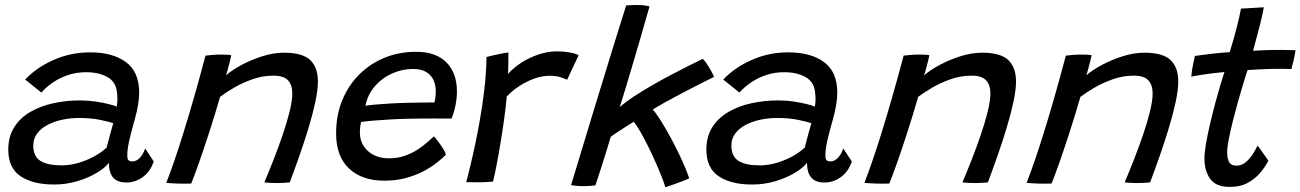

<svg xmlns="http://www.w3.org/2000/svg" viewBox="-20 -746 5330 787"><path d="M201.1 10.3Q114.9 10.3 64.4 -23.5Q13.9 -57.4 13.9 -132.5Q13.9 -186.8 38.7 -225.3Q63.4 -263.8 105.5 -287.9Q147.6 -312 200.1 -323.2Q252.6 -334.4 308.1 -334.4Q341.2 -334.4 373.1 -329.6Q404.9 -324.8 428.2 -318.7Q451.5 -312.7 458.4 -308.9Q460.9 -321.9 461.2 -336.4Q461.6 -351 459.5 -366.5Q455.9 -409.7 420.8 -429.8Q385.6 -450 332.3 -450Q293.9 -450 259.3 -438.5Q224.8 -427.1 196.9 -408Q169.1 -388.9 149.5 -366.6L83.2 -419.8Q128.6 -468.6 199 -500Q269.3 -531.4 349.9 -531.4Q441.8 -531.4 496.2 -491.5Q550.5 -451.6 550.5 -366.1Q550.5 -342.1 545.5 -313.8Q540.6 -285.5 532.2 -256.1Q520.9 -216.2 511.3 -176.6Q501.7 -137 501.7 -108.2Q501.7 -93.4 507.1 -88.9Q512.6 -84.4 522.6 -84.4Q538.8 -84.4 552.5 -98.3Q566.2 -112.1 575.1 -137.4L610.1 -84.1Q595.9 -42 564.9 -20Q534 2.1 498.4 2.1Q461.4 2.1 443.9 -18Q426.4 -38.1 426.4 -78.9Q411.7 -58.8 377.5 -38.1Q343.3 -17.4 297.5 -3.5Q251.8 10.3 201.1 10.3ZM233.4 -68.2Q265.8 -68.2 299.6 -77.8Q333.4 -87.4 364.1 -103.8Q394.8 -120.3 417.1 -140.9Q424.9 -171.8 431.4 -195.8Q437.8 -219.9 444.3 -241Q431.3 -245.9 392.8 -254.2Q354.4 -262.4 303 -262.4Q270 -262.4 237.1 -255.7Q204.1 -248.9 176.7 -235Q149.3 -221.1 132.9 -199.6Q116.4 -178.2 116.4 -149.1Q116.4 -104.9 145.6 -86.5Q174.7 -68.2 233.4 -68.2Z M763.8 6.4Q753.8 6.7 740.4 6.8Q727.1 6.8 713.6 6.6Q700.9 6.2 685.3 5.3Q669.8 4.4 661.6 3.7Q677.8 -38.1 694.7 -87.4Q711.7 -136.6 730.9 -198.3Q750.2 -259.9 772.9 -338.6Q795.6 -417.3 822.4 -518Q835.1 -519.8 852.1 -521Q869.2 -522.3 886.8 -522.3Q898.1 -522.3 909.2 -521.8Q920.3 -521.4 928 -519.8Q927.3 -514.6 923.3 -498.7Q919.4 -482.8 914.7 -465.3Q910.1 -447.8 906.4 -437.2Q929.1 -457.4 968.8 -479Q1008.4 -500.6 1054.9 -515.3Q1101.4 -530 1143.8 -530Q1220.1 -530 1251.6 -499.8Q1283.1 -469.6 1283.1 -411.9Q1283.1 -377.3 1272.5 -328.1Q1261.9 -278.8 1244.8 -222Q1227.6 -165.1 1207.3 -107.4Q1187.1 -49.8 1167.8 1.5Q1160.4 2.5 1146.3 3.4Q1132.1 4.3 1116.1 4.3Q1100 4.3 1085.9 3.6Q1071.8 2.8 1063.5 1.5Q1081.3 -40.3 1101.2 -91Q1121 -141.6 1138.6 -193Q1156.2 -244.4 1167.2 -289.1Q1178.1 -333.9 1178.1 -363.2Q1178.1 -397.8 1160.4 -416.8Q1142.7 -435.9 1100.9 -435.9Q1056.4 -435.9 1014.4 -421Q972.4 -406.1 938.2 -385.9Q904 -365.7 882.1 -349.1Q857.7 -264.8 834.6 -194.3Q811.6 -123.8 793.2 -72.3Q774.9 -20.9 763.8 6.4Z M1807.6 -111.6Q1793.8 -97.6 1771 -79.5Q1748.2 -61.3 1716.7 -44.5Q1685.1 -27.8 1644.6 -16.6Q1604 -5.4 1554.6 -5.4Q1463.8 -5.4 1410.8 -55.2Q1357.7 -104.9 1357.7 -199Q1357.7 -273.9 1382.9 -335.2Q1408.1 -396.6 1452.8 -441Q1497.4 -485.3 1556.8 -509.5Q1616.1 -533.7 1684.9 -533.7Q1767.1 -533.7 1810 -490.1Q1852.9 -446.5 1852.9 -371.1Q1852.9 -344.1 1847.4 -316.1Q1841.9 -288.1 1831.3 -260Q1826.1 -260.2 1805.2 -260.2Q1784.3 -260.2 1755.6 -260.3Q1726.9 -260.3 1698.1 -260Q1669.2 -259.8 1648.2 -259.1Q1616.2 -258.5 1579.2 -256.4Q1542.1 -254.2 1510 -251.5Q1477.9 -248.8 1460.2 -246Q1455.2 -228.3 1455.2 -201.6Q1455.2 -171.8 1470.2 -148.1Q1485.1 -124.4 1511.8 -110.7Q1538.5 -97 1573.9 -97Q1610.8 -97 1641.1 -108.1Q1671.5 -119.1 1694.9 -135Q1718.4 -150.9 1734.4 -165.5Q1750.5 -180.1 1758.7 -186.9Q1761.2 -184.4 1768.1 -176Q1775.1 -167.5 1783.4 -155.9Q1791.7 -144.4 1798.6 -132.7Q1805.4 -120.9 1807.6 -111.6ZM1477.8 -312.6Q1492.2 -315.1 1519.6 -317.5Q1547 -319.9 1583.1 -322Q1619.1 -324.1 1659 -324.8Q1682.4 -325.4 1704.5 -325.6Q1726.6 -325.8 1742.1 -326Q1757.6 -326.2 1760.7 -326.1Q1763.6 -336 1764.9 -349Q1766.2 -361.9 1766.2 -374.2Q1766.1 -397.3 1756.9 -417.7Q1747.7 -438.1 1727.2 -450.7Q1706.8 -463.3 1672.4 -463.3Q1629.1 -463.3 1587.8 -445Q1546.4 -426.8 1516.9 -393Q1487.3 -359.2 1477.8 -312.6Z M2062.5 -443.2Q2084.5 -468.2 2117.3 -489.3Q2150.1 -510.3 2188.2 -522.9Q2226.2 -535.6 2262.9 -535.6Q2288.8 -535.6 2314.7 -531Q2340.6 -526.5 2351.7 -519.5L2304.6 -419Q2294.1 -423.9 2276.9 -429.7Q2259.8 -435.4 2232.3 -435.4Q2202.7 -435.4 2170.5 -424Q2138.4 -412.6 2108.8 -393.3Q2079.2 -374.1 2056.9 -349.9Q2054.2 -314.8 2047.4 -264.7Q2040.6 -214.6 2032 -162.3Q2023.4 -110.1 2015 -66.8Q2006.7 -23.6 2000.8 -1.6Q1978.9 0.6 1947.8 1.1Q1916.8 1.5 1891.1 0.9Q1903.3 -46.2 1915.3 -98.1Q1927.4 -149.9 1937.8 -204Q1948.1 -258 1956.3 -311.8Q1964.4 -365.6 1969.2 -416.3Q1973.9 -467.1 1974.2 -512.3Q1988.8 -516.4 2007.5 -520.6Q2026.2 -524.7 2042.2 -527.6Q2058.2 -530.6 2063.9 -530.8Q2063.9 -512.5 2063.7 -485.4Q2063.5 -458.3 2062.5 -443.2Z M2707.4 21.3Q2701.8 2.6 2690.2 -26.4Q2678.6 -55.4 2663.7 -88.7Q2648.8 -121.9 2632.8 -153.7Q2616.9 -185.4 2602.4 -210.2Q2587.9 -234.9 2577.2 -246.7Q2569.6 -242 2555.6 -233.2Q2541.6 -224.4 2526.4 -214.5Q2511.3 -204.6 2499.4 -196.8Q2487.6 -188.9 2483.5 -185.5Q2477.2 -164 2468.1 -134.3Q2458.9 -104.7 2449.4 -74.7Q2439.8 -44.8 2431.9 -20.7Q2424.1 3.4 2420.4 13.9Q2409 15.2 2396.9 16.1Q2384.8 17.1 2372.5 17.1Q2357.9 17.1 2344.4 15.8Q2330.9 14.6 2320.6 13.2Q2326.8 -6.5 2339.8 -49.8Q2352.9 -93.1 2370.7 -151.8Q2388.6 -210.6 2408.9 -277.8Q2429.3 -345 2450.2 -412.8Q2471.1 -480.6 2489.9 -542Q2508.7 -603.4 2523.7 -650.8Q2538.6 -698.1 2546.8 -723.8Q2556.8 -724.6 2568.1 -725Q2579.5 -725.5 2591.1 -725.5Q2605.9 -725.5 2619.3 -724.1Q2632.7 -722.8 2642.4 -719.6Q2628.1 -669.3 2611 -610.3Q2593.9 -551.2 2576.7 -493.1Q2559.4 -434.9 2544.7 -385.9Q2530 -337 2520.4 -306.9Q2542.9 -327.1 2577.1 -349.8Q2611.4 -372.4 2651.1 -395.2Q2690.8 -418.1 2730.4 -439Q2770.1 -460 2804.2 -477Q2838.2 -493.9 2860.8 -504.8Q2868.2 -498 2877.7 -483.6Q2887.2 -469.2 2895.4 -454.3Q2903.7 -439.4 2906.9 -430.8Q2887 -421.2 2853.2 -404.1Q2819.3 -386.9 2781.2 -367Q2743.1 -347.2 2709.3 -328.4Q2675.6 -309.6 2655.5 -297Q2664.1 -288.6 2678.3 -267.3Q2692.6 -246 2709.8 -216.3Q2726.9 -186.7 2744.7 -152.2Q2762.5 -117.8 2778.3 -82.5Q2794.2 -47.1 2805.2 -15.1Q2800.2 -12.2 2787.2 -7.2Q2774.2 -2.1 2758.4 3.7Q2742.7 9.5 2728.7 14.4Q2714.6 19.2 2707.4 21.3Z M3062.6 10.3Q2976.4 10.3 2925.9 -23.5Q2875.4 -57.4 2875.4 -132.5Q2875.4 -186.8 2900.2 -225.3Q2924.9 -263.8 2967 -287.9Q3009.1 -312 3061.6 -323.2Q3114.1 -334.4 3169.6 -334.4Q3202.8 -334.4 3234.6 -329.6Q3266.4 -324.8 3289.7 -318.7Q3313 -312.7 3319.9 -308.9Q3322.4 -321.9 3322.8 -336.4Q3323.1 -351 3321 -366.5Q3317.4 -409.7 3282.3 -429.8Q3247.1 -450 3193.8 -450Q3155.4 -450 3120.8 -438.5Q3086.2 -427.1 3058.4 -408Q3030.6 -388.9 3011 -366.6L2944.7 -419.8Q2990.1 -468.6 3060.5 -500Q3130.8 -531.4 3211.4 -531.4Q3303.3 -531.4 3357.7 -491.5Q3412 -451.6 3412 -366.1Q3412 -342.1 3407 -313.8Q3402.1 -285.5 3393.8 -256.1Q3382.4 -216.2 3372.8 -176.6Q3363.2 -137 3363.2 -108.2Q3363.2 -93.4 3368.6 -88.9Q3374.1 -84.4 3384.1 -84.4Q3400.3 -84.4 3414 -98.3Q3427.8 -112.1 3436.6 -137.4L3471.6 -84.1Q3457.4 -42 3426.4 -20Q3395.5 2.1 3359.9 2.1Q3322.9 2.1 3305.4 -18Q3287.9 -38.1 3287.9 -78.9Q3273.2 -58.8 3239 -38.1Q3204.8 -17.4 3159 -3.5Q3113.2 10.3 3062.6 10.3ZM3094.9 -68.2Q3127.3 -68.2 3161.1 -77.8Q3194.9 -87.4 3225.6 -103.8Q3256.2 -120.3 3278.6 -140.9Q3286.4 -171.8 3292.9 -195.8Q3299.3 -219.9 3305.8 -241Q3292.8 -245.9 3254.3 -254.2Q3215.9 -262.4 3164.5 -262.4Q3131.5 -262.4 3098.6 -255.7Q3065.6 -248.9 3038.2 -235Q3010.8 -221.1 2994.4 -199.6Q2977.9 -178.2 2977.9 -149.1Q2977.9 -104.9 3007.1 -86.5Q3036.2 -68.2 3094.9 -68.2Z M3625.2 6.4Q3615.3 6.7 3601.9 6.8Q3588.6 6.8 3575.1 6.6Q3562.4 6.2 3546.8 5.3Q3531.2 4.4 3523.1 3.7Q3539.2 -38.1 3556.2 -87.4Q3573.2 -136.6 3592.4 -198.3Q3611.7 -259.9 3634.4 -338.6Q3657.1 -417.3 3683.9 -518Q3696.6 -519.8 3713.6 -521Q3730.7 -522.3 3748.3 -522.3Q3759.6 -522.3 3770.7 -521.8Q3781.8 -521.4 3789.5 -519.8Q3788.8 -514.6 3784.8 -498.7Q3780.9 -482.8 3776.2 -465.3Q3771.6 -447.8 3767.9 -437.2Q3790.6 -457.4 3830.3 -479Q3869.9 -500.6 3916.4 -515.3Q3962.9 -530 4005.2 -530Q4081.6 -530 4113.1 -499.8Q4144.6 -469.6 4144.6 -411.9Q4144.6 -377.3 4134 -328.1Q4123.4 -278.8 4106.2 -222Q4089.1 -165.1 4068.8 -107.4Q4048.6 -49.8 4029.3 1.5Q4021.9 2.5 4007.8 3.4Q3993.6 4.3 3977.6 4.3Q3961.5 4.3 3947.4 3.6Q3933.2 2.8 3925 1.5Q3942.8 -40.3 3962.7 -91Q3982.5 -141.6 4000.1 -193Q4017.8 -244.4 4028.7 -289.1Q4039.6 -333.9 4039.6 -363.2Q4039.6 -397.8 4021.9 -416.8Q4004.2 -435.9 3962.4 -435.9Q3917.9 -435.9 3875.9 -421Q3833.9 -406.1 3799.7 -385.9Q3765.5 -365.7 3743.6 -349.1Q3719.2 -264.8 3696.1 -194.3Q3673.1 -123.8 3654.8 -72.3Q3636.4 -20.9 3625.2 6.4Z M4290.2 6.4Q4280.3 6.7 4266.9 6.8Q4253.6 6.8 4240.1 6.6Q4227.4 6.2 4211.8 5.3Q4196.2 4.4 4188.1 3.7Q4204.2 -38.1 4221.2 -87.4Q4238.2 -136.6 4257.4 -198.3Q4276.7 -259.9 4299.4 -338.6Q4322.1 -417.3 4348.9 -518Q4361.6 -519.8 4378.6 -521Q4395.7 -522.3 4413.3 -522.3Q4424.6 -522.3 4435.7 -521.8Q4446.8 -521.4 4454.5 -519.8Q4453.8 -514.6 4449.8 -498.7Q4445.9 -482.8 4441.2 -465.3Q4436.6 -447.8 4432.9 -437.2Q4455.6 -457.4 4495.3 -479Q4534.9 -500.6 4581.4 -515.3Q4627.9 -530 4670.2 -530Q4746.6 -530 4778.1 -499.8Q4809.6 -469.6 4809.6 -411.9Q4809.6 -377.3 4799 -328.1Q4788.4 -278.8 4771.2 -222Q4754.1 -165.1 4733.8 -107.4Q4713.6 -49.8 4694.3 1.5Q4686.9 2.5 4672.8 3.4Q4658.6 4.3 4642.6 4.3Q4626.5 4.3 4612.4 3.6Q4598.2 2.8 4590 1.5Q4607.8 -40.3 4627.7 -91Q4647.5 -141.6 4665.1 -193Q4682.8 -244.4 4693.7 -289.1Q4704.6 -333.9 4704.6 -363.2Q4704.6 -397.8 4686.9 -416.8Q4669.2 -435.9 4627.4 -435.9Q4582.9 -435.9 4540.9 -421Q4498.9 -406.1 4464.7 -385.9Q4430.5 -365.7 4408.6 -349.1Q4384.2 -264.8 4361.1 -194.3Q4338.1 -123.8 4319.8 -72.3Q4301.4 -20.9 4290.2 6.4Z M5179.2 -87.3Q5166.8 -63.4 5146.2 -38.5Q5125.6 -13.6 5094.8 3.3Q5064.1 20.2 5020.3 20.2Q4964.4 20.2 4940.6 -12.8Q4916.9 -45.9 4916.9 -96.6Q4916.9 -120.1 4923.4 -157.8Q4930 -195.5 4940.1 -238.8Q4950.2 -282 4961.5 -324.1Q4972.8 -366.1 4982.9 -399.8Q4992.9 -433.6 4998.9 -450.8Q4948.5 -446 4911.2 -440.2Q4874 -434.4 4863.1 -431.7Q4864.2 -447.4 4867.2 -465.3Q4870.3 -483.2 4873.6 -497.6Q4876.8 -511.9 4878 -516.8Q4907.1 -520.9 4945.5 -525.5Q4983.9 -530.1 5020.4 -532.2Q5028.2 -556.3 5035.7 -582.9Q5043.2 -609.5 5049.6 -634.9Q5055.1 -656.3 5059.7 -676.6Q5064.2 -696.8 5066.8 -710.7L5160.4 -716.1Q5160.1 -712.1 5156.4 -695.1Q5152.7 -678 5146.8 -653.5Q5140.8 -628.9 5133.5 -602.2Q5129.5 -587.1 5125.1 -570.7Q5120.6 -554.3 5116.2 -537.9Q5131.6 -538.9 5153.8 -539.9Q5175.9 -540.8 5189.6 -541Q5213.3 -541.6 5234.9 -541.3Q5256.4 -541 5271.6 -540.7Q5286.8 -540.4 5290.2 -540.1Q5288.8 -526.4 5283.3 -502.7Q5277.9 -478.9 5273.6 -463.1Q5268.6 -463.4 5239.4 -463.8Q5210.3 -464.2 5181.6 -463.2Q5161.3 -462.7 5137.3 -461.4Q5113.2 -460.1 5093.7 -458.8Q5087.2 -439.2 5076.8 -405.5Q5066.4 -371.8 5054.9 -331Q5043.5 -290.2 5033.3 -249.5Q5023.1 -208.8 5016.6 -175Q5010.1 -141.2 5010.1 -121.8Q5010.1 -96.6 5018.2 -81.8Q5026.2 -67 5048.1 -67Q5069.8 -67 5086.7 -81.5Q5103.6 -96.1 5115.8 -115.3Q5127.9 -134.6 5134.7 -149Q5137.1 -146.6 5143.4 -137.8Q5149.8 -128.9 5157.4 -118.1Q5165.1 -107.2 5171.2 -98.5Q5177.2 -89.7 5179.2 -87.3Z"/></svg>

Font: Grandstander Thin
Style: Italic
Weight: 100
Italic angle: -15°
Designer: Tyler Finck
Foundry: Etcetera Type Co
Version: Version 1.200